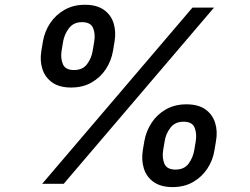

<svg xmlns="http://www.w3.org/2000/svg" viewBox="-20 -759 1033 793"><path d="M273.4 -397.5Q225.1 -397.5 195.6 -418.5Q166 -439.5 155 -474.1Q144 -508.8 150.9 -549.3L157.2 -587.4Q164.1 -628.4 187 -663.1Q210 -697.8 246.6 -718.5Q283.2 -739.3 330.6 -739.3Q379.4 -739.3 408.9 -718.5Q438.5 -697.8 449.2 -663.1Q460 -628.4 453.1 -587.4L446.8 -549.3Q439.9 -508.3 417.5 -473.9Q395 -439.5 358.6 -418.5Q322.3 -397.5 273.4 -397.5ZM285.6 -469.7Q321.3 -469.7 339.6 -494.1Q357.9 -518.6 362.8 -549.3L369.1 -587.4Q374.5 -618.7 364.5 -643.1Q354.5 -667.5 318.4 -667.5Q284.2 -667.5 265.1 -642.8Q246.1 -618.2 240.7 -587.4L234.4 -549.3Q229.5 -518.6 239.7 -494.1Q250 -469.7 285.6 -469.7ZM692.9 13.7Q644.5 13.7 614.7 -7.3Q585 -28.3 574.2 -63Q563.5 -97.7 569.8 -138.2L576.2 -176.3Q583.5 -217.3 606.2 -252Q628.9 -286.6 665.5 -307.4Q702.1 -328.1 750 -328.1Q798.8 -328.1 828.1 -307.4Q857.4 -286.6 868.4 -252Q879.4 -217.3 872.1 -176.3L865.7 -138.2Q859.4 -97.7 836.7 -63Q814 -28.3 777.6 -7.3Q741.2 13.7 692.9 13.7ZM705.1 -58.6Q740.7 -58.6 758.8 -83Q776.9 -107.4 782.2 -138.2L788.6 -176.3Q793.5 -207.5 783.7 -231.9Q773.9 -256.3 737.8 -256.3Q703.1 -256.3 684.1 -231.7Q665 -207 660.2 -176.3L653.8 -138.2Q648.9 -107.4 658.9 -83Q668.9 -58.6 705.1 -58.6ZM154.3 0 774.9 -727.5H863.8L243.2 0Z"/></svg>

Font: Inter Medium
Style: Italic
Weight: 500
Italic angle: -9.3988°
Designer: Rasmus Andersson
Foundry: rsms
Version: Version 4.001;git-66647c0bb